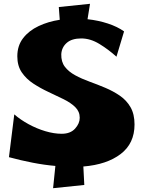

<svg xmlns="http://www.w3.org/2000/svg" viewBox="-20 -866 754 1009"><path d="M259 123 271 6Q213 1 151.5 -11Q90 -23 27 -40L55 -265Q87 -237 130 -213.5Q173 -190 218.5 -176.5Q264 -163 304 -163Q350 -163 374.5 -190Q399 -217 399 -247Q399 -280 375.5 -303Q352 -326 314.5 -344.5Q277 -363 235 -382.5Q193 -402 155.5 -426.5Q118 -451 94.5 -485.5Q71 -520 71 -570Q71 -626 101.5 -665.5Q132 -705 183 -729Q234 -753 294 -762L289 -829L453 -846L440 -765Q496 -759 546.5 -742.5Q597 -726 632 -701L592 -568Q550 -606 502.5 -635Q455 -664 407 -664Q357 -664 330.5 -640.5Q304 -617 302 -581Q301 -541 321 -515Q341 -489 375 -470.5Q409 -452 450.5 -437Q492 -422 533.5 -404.5Q575 -387 610 -363Q645 -339 666 -302.5Q687 -266 687 -212Q687 -112 614 -56.5Q541 -1 418 9L423 106Z"/></svg>

Font: Marhey ExtraBold
Style: Regular
Weight: 800
Designer: Nur Syamsi & Bustanul Arifin
Foundry: Namelatype
Version: Version 1.000; ttfautohint (v1.8.4.7-5d5b)